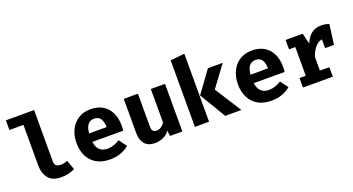

<svg xmlns="http://www.w3.org/2000/svg" viewBox="-50 -1376 3700 2012"><g transform="rotate(-20 1800.0 -370.0)"><path d="M347 -742V-167Q347 -135 365.2 -121.2Q383.5 -107.5 415.5 -107.5Q436 -107.5 455 -112.2Q474 -117 490.5 -123.5L528.5 -18Q501.5 -4 463.5 6.5Q425.5 17 375 17Q279 17 234 -38.2Q189 -93.5 189 -186.5V-634H32.5V-742Z M807 -219.5Q812.5 -176 829.8 -149.2Q847 -122.5 874 -110.2Q901 -98 934.5 -98Q971 -98 1005 -110Q1039 -122 1070.5 -142L1134 -56Q1096.5 -24 1043.2 -3.5Q990 17 922 17Q831 17 769.5 -19.2Q708 -55.5 677 -119Q646 -182.5 646 -265Q646 -343.5 676 -407.8Q706 -472 763.8 -510.2Q821.5 -548.5 905 -548.5Q981 -548.5 1036.8 -516Q1092.5 -483.5 1123.2 -422.5Q1154 -361.5 1154 -276Q1154 -262.5 1153.2 -247Q1152.5 -231.5 1151 -219.5ZM905 -442.5Q862.5 -442.5 836.5 -412Q810.5 -381.5 805 -314.5H1000Q999.5 -372.5 977.5 -407.5Q955.5 -442.5 905 -442.5Z M1428 -531V-167.5Q1428 -129 1442.2 -114.5Q1456.5 -100 1482 -100Q1506.5 -100 1531 -115.5Q1555.5 -131 1572 -157.5V-531H1730V0H1592L1585 -62Q1558 -23 1514 -3Q1470 17 1422 17Q1345 17 1307.5 -27.8Q1270 -72.5 1270 -148V-531Z M2374 -531 2199.5 -296 2388.5 0H2208.5L2034 -291L2208.5 -531ZM2028 -758.5V0H1870V-742Z M2607 -219.5Q2612.5 -176 2629.8 -149.2Q2647 -122.5 2674 -110.2Q2701 -98 2734.5 -98Q2771 -98 2805 -110Q2839 -122 2870.5 -142L2934 -56Q2896.5 -24 2843.2 -3.5Q2790 17 2722 17Q2631 17 2569.5 -19.2Q2508 -55.5 2477 -119Q2446 -182.5 2446 -265Q2446 -343.5 2476 -407.8Q2506 -472 2563.8 -510.2Q2621.5 -548.5 2705 -548.5Q2781 -548.5 2836.8 -516Q2892.5 -483.5 2923.2 -422.5Q2954 -361.5 2954 -276Q2954 -262.5 2953.2 -247Q2952.5 -231.5 2951 -219.5ZM2705 -442.5Q2662.5 -442.5 2636.5 -412Q2610.5 -381.5 2605 -314.5H2800Q2799.5 -372.5 2777.5 -407.5Q2755.5 -442.5 2705 -442.5Z M3075 0V-106H3145V-426H3075V-531H3265.5L3294.5 -411.5Q3323 -480 3367.2 -513.5Q3411.5 -547 3475.5 -547Q3502.5 -547 3523.5 -542.8Q3544.5 -538.5 3563 -531L3515 -400.5Q3500.5 -404.5 3486 -406.5Q3471.5 -408.5 3454 -408.5Q3402 -408.5 3362.8 -366Q3323.5 -323.5 3303 -258V-106H3408V0ZM3434.5 -309V-464L3458 -531H3563L3533.5 -309Z"/></g></svg>

Font: Fira Code Light
Style: Bold
Weight: 700
Monospace: yes
Version: Version 5.002